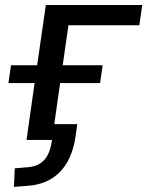

<svg xmlns="http://www.w3.org/2000/svg" viewBox="-20 -559 588 767"><path d="M92.8 183.1C193.8 175.3 263.7 112.8 282.2 -15.6L288.6 -63H196.8L220.2 -227.1H379.9L390.1 -298.3H230.5L253.4 -458H536.6L548.3 -539.1H163.1L128.4 -298.3H23.9L13.7 -227.1H118.2L85.9 0H188C178.2 67.9 151.4 103.5 92.3 108.9L39.1 113.3L35.6 187.5Z"/></svg>

Font: Winston
Style: Italic
Weight: 400
Italic angle: -8.13011°
Designer: Vernon Adams, Kim Jin-seong, David Berlow, Cristiano Sobral
Foundry: The Winston Project Authors
Version: Version 3.004